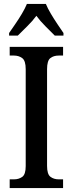

<svg xmlns="http://www.w3.org/2000/svg" viewBox="-20 -951 367 971"><path d="M29 0V-44H51Q75 -44 92.5 -56.5Q110 -69 110 -111V-601Q110 -644 92.5 -657Q75 -670 51 -670H29V-714H299V-670H277Q251 -670 234.5 -657Q218 -644 218 -601V-112Q218 -70 235 -57Q252 -44 277 -44H299V0ZM26 -784Q39 -803 57 -829Q75 -855 91 -882Q107 -909 116 -931H212Q221 -909 237 -882Q253 -855 270.5 -829Q288 -803 301 -784V-771H257Q236 -792 209.5 -818.5Q183 -845 164 -871Q144 -844 118 -818.5Q92 -793 70 -771H26Z"/></svg>

Font: Noto Serif Lao Condensed Medium
Style: Regular
Weight: 500
Width: 3
Designer: Monotype Design Team
Foundry: Monotype Imaging Inc.
Version: Version 2.003; ttfautohint (v1.8.4.7-5d5b)